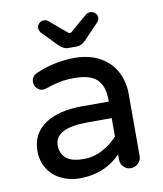

<svg xmlns="http://www.w3.org/2000/svg" viewBox="-80 -787 709 835"><g transform="rotate(-10 274.5 -370.0)"><path d="M254 -585Q233 -585 214 -604L147 -673Q145 -676 142.5 -681Q140 -686 140 -692Q139 -703 148 -712.5Q157 -722 170 -722Q181 -722 188 -716L265 -651Q273 -644 280 -651L356 -716Q365 -722 375 -722Q388 -722 397 -712.5Q406 -703 405 -692Q405 -681 397 -673L331 -604Q312 -585 291 -585ZM204 -18Q161 -18 125 -36Q88 -53 66 -87.5Q44 -122 44 -166Q44 -242 103.5 -283.5Q163 -325 270 -325H387V-332Q387 -394 356.5 -423Q326 -452 257 -452Q220 -452 191 -446Q162 -440 127 -428Q123 -427 119.5 -426.5Q116 -426 114 -426Q100 -426 88.5 -437.5Q77 -449 77 -465Q77 -492 104 -503Q186 -538 272 -538Q339 -538 388 -510Q434 -483 456 -439Q478 -395 478 -344V-68Q478 -49 464 -36Q450 -23 432 -23Q413 -23 400 -36.5Q387 -50 387 -68V-92Q316 -18 204 -18ZM237 -98Q281 -98 320.5 -119Q360 -140 387 -171V-252H281Q135 -252 135 -175Q135 -141 158.5 -119.5Q182 -98 237 -98Z"/></g></svg>

Font: Huninn
Style: Regular
Weight: 400
Designer: justfont
Foundry: justfont
Version: Version 1.003